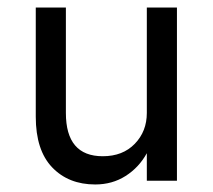

<svg xmlns="http://www.w3.org/2000/svg" viewBox="-20 -480 565 510"><path d="M155 -180V-460H75V-170Q75 -81 118.5 -35.5Q162 10 233 10Q278 10 313.5 -12.5Q349 -35 370 -73V0H450V-460H370V-180Q370 -131 338 -98Q306 -65 253 -65Q155 -65 155 -180Z"/></svg>

Font: Jost-400-Book
Style: Regular
Weight: 400
Version: Version 3.200; ttfautohint (v0.97) -l 8 -r 50 -G 200 -x 14 -